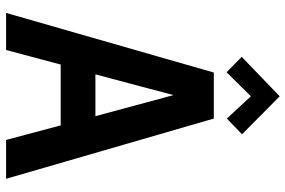

<svg xmlns="http://www.w3.org/2000/svg" viewBox="-178 -784 962 647"><g transform="rotate(90 303.5 -461.0)"><path d="M433 -795 305 -922 172 -794 224 -743 305 -825 380 -744ZM583 0 380 -700H225L24 0H149L198 -184H403L452 0ZM231 -301 301 -564 372 -301Z"/></g></svg>

Font: Advent Pro Expanded
Style: Bold
Weight: 700
Width: 7
Designer: VivaRado, Andreas Kalpakidis
Foundry: VivaRado, Andreas Kalpakidis
Version: Version 3.000